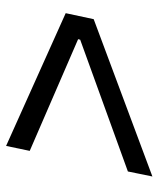

<svg xmlns="http://www.w3.org/2000/svg" viewBox="36 -681 528 640"><g transform="rotate(-90 300.0 -361.0)"><path d="M31.7 -117 48.4 -198.7 487.6 -357.7 489.4 -364.6 117.1 -525.9 133.6 -604.7 576.1 -406 556.1 -312.7Z"/></g></svg>

Font: Mona Sans
Style: Italic
Weight: 200
Italic angle: -11.6951°
Designer: Deni Anggara
Foundry: GitHub
Version: Version 2.000